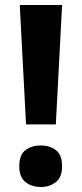

<svg xmlns="http://www.w3.org/2000/svg" viewBox="-20 -734 326 767"><path d="M203 -237H84L59 -714H228ZM57 -70Q57 -116 82 -134.5Q107 -153 143 -153Q178 -153 203 -134.5Q228 -116 228 -70Q228 -26 203 -6.5Q178 13 143 13Q107 13 82 -6.5Q57 -26 57 -70Z"/></svg>

Font: Noto Sans Thaana
Style: Bold
Weight: 700
Designer: David Williams
Foundry: Google Inc.
Version: Version 3.001; ttfautohint (v1.8.4.7-5d5b)